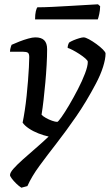

<svg xmlns="http://www.w3.org/2000/svg" viewBox="-20 -674 512 894"><path d="M79.4 200Q67.4 192.2 55 180.1Q42.6 167.9 34.6 157Q26.6 146.1 26.6 141.4Q26.6 129.8 43 111.3Q59.4 92.8 86.6 68.5Q113.7 44.1 145.1 17.2Q176.5 -9.8 206.5 -38.2Q183.9 -43.2 159.3 -52.7Q134.8 -62.2 114.8 -75.6Q94.8 -89 85.3 -103Q90.3 -126.9 95.3 -159.7Q100.3 -192.5 104 -228Q107.8 -263.5 110.4 -297.9Q113 -332.3 114.6 -361Q116.2 -389.7 116.2 -408Q116.2 -424.3 109.5 -428.7Q102.7 -433 87.6 -433H26.4Q26.4 -438.6 27.7 -444.9Q29 -451.1 30.8 -456.8Q32.7 -462.4 34 -465.4Q49.6 -472.6 70.3 -480.6Q91 -488.7 111.1 -494.3Q131.2 -500 144.5 -500Q172.4 -500 185.9 -486.6Q199.4 -473.1 199.4 -444.7Q199.4 -411.3 197.1 -371.1Q194.9 -331 191.1 -289.4Q187.2 -247.7 182.9 -209Q178.5 -170.4 173.5 -140Q179.3 -133 193.3 -125.1Q207.2 -117.1 222.5 -111.8Q237.7 -106.5 246.5 -106.5Q250.5 -106.5 266.3 -128.7Q282.1 -150.9 302.4 -185.5Q322.7 -220 342.8 -258.8Q362.9 -297.6 375.8 -331.7Q388.8 -365.7 388.8 -386Q388.8 -392 377.3 -402Q365.8 -412 349.7 -422.5Q333.5 -433 318.2 -441Q302.8 -449 295 -451Q295 -458.6 297.2 -465.4Q299.3 -472.1 301.3 -475.4Q308.9 -480.9 322.5 -486.6Q336 -492.2 349.2 -496.1Q362.5 -500 369 -500Q378 -500 394.5 -491Q411 -482 428.9 -469Q446.8 -456 459.2 -443.5Q471.5 -431 471.5 -424.8Q471.5 -399.5 459.8 -362.3Q448 -325.1 426.5 -284.6Q382.2 -200.5 335 -132.2Q287.8 -64 243.7 -7.2Q199.5 49.5 163.8 98.2Q128 146.8 107.5 192.5ZM143.3 -583.6Q143.3 -607 146.8 -621.5Q150.3 -636 154.3 -640Q184.1 -640 224.6 -642Q265.2 -644 307.2 -646.5Q349.2 -649 383.8 -651Q418.3 -653 436.3 -654L446.3 -645Q446.1 -626.7 442.2 -608.9Q438.3 -591.1 435.3 -583.6Z"/></svg>

Font: Texturina Medium
Style: Italic
Weight: 500
Italic angle: -11°
Designer: Guillermo Torres Carreño
Foundry: Omnibus-Type
Version: Version 1.002